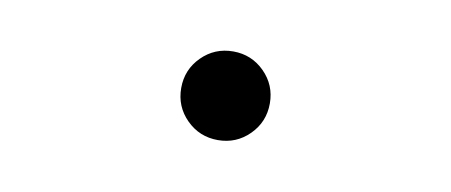

<svg xmlns="http://www.w3.org/2000/svg" viewBox="-30 -476 646 275"><g transform="rotate(10 293.0 -338.5)"><path d="M293 -274.4Q266.1 -274.4 247.3 -293.2Q228.5 -312 228.5 -338.9Q228.5 -365.7 247.3 -384.5Q266.1 -403.3 293 -403.3Q319.8 -403.3 338.6 -384.5Q357.4 -365.7 357.4 -338.9Q357.4 -312 338.6 -293.2Q319.8 -274.4 293 -274.4Z"/></g></svg>

Font: Cascadia Code PL SemiLight
Style: Regular
Weight: 350
Monospace: yes
Designer: Aaron Bell
Foundry: Saja Typeworks
Version: Version 2404.023; ttfautohint (v1.8.4)